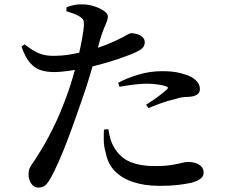

<svg xmlns="http://www.w3.org/2000/svg" viewBox="-20 -817 1040 874"><path d="M153 37Q135 37 122.5 19Q110 1 110 -23Q110 -40 115 -51.5Q120 -63 129.5 -75.5Q139 -88 150 -107Q183 -157 219.5 -229.5Q256 -302 291 -401Q303 -436 315 -477.5Q327 -519 337 -561.5Q347 -604 353.5 -640Q360 -676 362 -699Q363 -717 359 -725.5Q355 -734 342 -742Q329 -750 314 -755.5Q299 -761 282 -766L283 -784Q301 -791 319 -794.5Q337 -798 357 -797Q382 -797 408.5 -788.5Q435 -780 453 -767.5Q471 -755 471 -742Q471 -731 466 -718.5Q461 -706 453 -687Q445 -668 436 -638Q429 -614 417 -570Q405 -526 389.5 -474.5Q374 -423 357 -374Q341 -328 322.5 -275.5Q304 -223 284.5 -172Q265 -121 246 -78.5Q227 -36 212 -9Q200 13 188 25Q176 37 153 37ZM707 29Q639 29 587 12Q535 -5 502.5 -38.5Q470 -72 461 -123Q453 -149 452.5 -176.5Q452 -204 453 -227L473 -229Q476 -209 483 -184Q490 -159 505 -137Q533 -95 577.5 -78Q622 -61 684 -61Q731 -61 760.5 -66Q790 -71 807.5 -75.5Q825 -80 837 -80Q853 -80 869.5 -75Q886 -70 896.5 -59Q907 -48 907 -31Q907 -13 890 -1.5Q873 10 846 16Q823 21 789 25Q755 29 707 29ZM226 -489Q191 -489 164 -498Q137 -507 115.5 -532.5Q94 -558 78 -605L92 -615Q128 -587 154.5 -575.5Q181 -564 214 -563Q259 -562 302 -569.5Q345 -577 376 -585Q431 -600 470 -616Q509 -632 538 -647Q552 -655 562 -660.5Q572 -666 578 -666Q589 -666 603.5 -662Q618 -658 628.5 -648.5Q639 -639 639 -624Q639 -606 623 -593.5Q607 -581 564 -565Q549 -559 516.5 -548Q484 -537 444.5 -526Q405 -515 367 -507Q337 -501 297 -495Q257 -489 226 -489ZM645 -340Q661 -350 681 -364Q701 -378 718 -391.5Q735 -405 740 -410Q750 -420 736 -424Q719 -430 695 -433Q671 -436 649 -436Q621 -436 589.5 -432Q558 -428 524 -422L518 -440Q556 -461 609 -477Q662 -493 718 -493Q768 -493 800.5 -484.5Q833 -476 850 -467Q871 -455 880.5 -441Q890 -427 890 -412Q890 -395 876.5 -386Q863 -377 836 -376Q823 -376 808.5 -374Q794 -372 774 -365Q745 -359 713.5 -347.5Q682 -336 656 -325Z"/></svg>

Font: Noto Serif JP ExtraLight SemiBold
Style: Regular
Weight: 600
Version: Version 2.003-H1;hotconv 1.1.1;makeotfexe 2.6.0